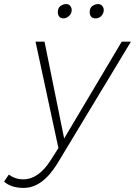

<svg xmlns="http://www.w3.org/2000/svg" viewBox="-114 -725 674 940"><path d="M2 195Q-60 195 -94 164L-71 130Q-39 153 0 153Q75 153 135 58L172 0L60 -521H104L200 -47L482 -521H527L166 77Q93 195 2 195ZM196 -635Q183 -635 176 -644Q169 -653 169 -665Q169 -686 182 -695.5Q195 -705 210 -705Q223 -705 230 -696Q237 -687 237 -676Q237 -659 224.2 -647Q211.5 -635 196 -635ZM352 -635Q339 -635 332 -644Q325 -653 325 -665Q325 -686 338 -695.5Q351 -705 366 -705Q379 -705 386.5 -696Q394 -687 394 -676Q394 -661.5 383.2 -648.2Q372.5 -635 352 -635Z"/></svg>

Font: Argentum Sans ExtraLight
Style: Italic
Weight: 200
Italic angle: -11°
Designer: Julieta Ulanovsky (font), Cristiano Sobral (main changes and remaster)
Foundry: Julieta Ulanovsky (font), Cristiano Sobral (main changes and remaster)
Version: Version 2.007;June 15, 2022;FontCreator 14.0.0.2814 64-bit; 